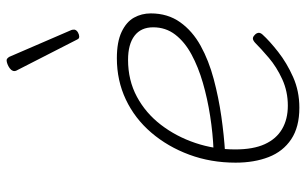

<svg xmlns="http://www.w3.org/2000/svg" viewBox="-188 -696 903 566"><g transform="rotate(-90 263.0 -412.5)"><path d="M229 19Q172 19 136 -5Q100 -29 83.5 -71.5Q67 -114 67 -169Q67 -242 90.5 -305.5Q114 -369 155.5 -417.5Q197 -466 253 -492.5Q309 -519 375 -519Q423 -519 452.5 -505Q482 -491 494.5 -468.5Q507 -446 507 -419Q507 -369 481 -332.5Q455 -296 411.5 -272Q368 -248 313.5 -233.5Q259 -219 203 -211Q147 -203 97 -200L104 -234Q153 -236 204.5 -244Q256 -252 302.5 -265.5Q349 -279 386 -299Q423 -319 444.5 -347Q466 -375 466 -412Q466 -448 441 -467Q416 -486 370 -486Q310 -486 261.5 -460Q213 -434 178.5 -389Q144 -344 125 -287.5Q106 -231 106 -170Q106 -117 121.5 -83Q137 -49 166 -32Q195 -15 235 -15Q277 -15 313 -31.5Q349 -48 376 -71Q403 -94 421 -112Q428 -118 433 -118Q438 -118 443 -113Q448 -109 449.5 -103Q451 -97 445 -90Q426 -69 393.5 -43.5Q361 -18 319.5 0.5Q278 19 229 19ZM439 -630Q436 -630 434 -631Q432 -632 430 -636L338 -816Q337 -819 337 -821.5Q337 -824 338 -826Q340 -831 345.5 -835Q351 -839 357.5 -841.5Q364 -844 369 -844Q374 -844 379 -836L458 -653Q459 -650 459 -647.5Q459 -645 459 -643Q457 -637 450.5 -633.5Q444 -630 439 -630Z"/></g></svg>

Font: Playwrite CU Thin
Style: Regular
Weight: 250
Designer: Veronika Burian, José Scaglione
Foundry: TypeTogether
Version: Version 1.002